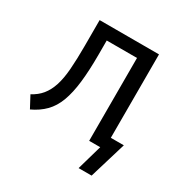

<svg xmlns="http://www.w3.org/2000/svg" viewBox="-146 -609 826 857"><g transform="rotate(30 266.5 -180.5)"><path d="M374 129 411 0H358V-60H498L441 129ZM55 11 23 -49Q54 -65 74 -89.5Q94 -114 105.5 -149.5Q117 -185 121 -236Q125 -287 125 -357V-490H431V0H354V-427H198V-355Q198 -272 191 -211.5Q184 -151 168 -108Q152 -65 124 -36.5Q96 -8 55 11Z"/></g></svg>

Font: Nunito Sans 10pt Condensed
Style: Regular
Weight: 400
Width: 3
Designer: Vernon Adams
Foundry: Vernon Adams
Version: Version 3.101;gftools[0.9.27]